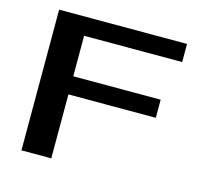

<svg xmlns="http://www.w3.org/2000/svg" viewBox="-98 -765 906 870"><g transform="rotate(15 355.0 -330.0)"><path d="M75 0V-660H675V-575H215V-385H625V-300H215V0Z"/></g></svg>

Font: Xolonium
Style: Regular
Weight: 400
Designer: Severin Meyer
Version: Version 4.2